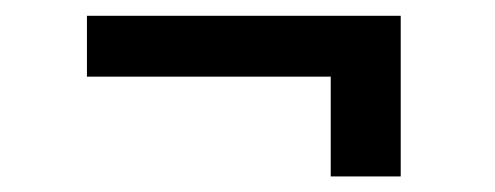

<svg xmlns="http://www.w3.org/2000/svg" viewBox="-20 -411 640 248"><path d="M497.6 -183.1V-390.6H92.3V-312H407.2V-183.1Z"/></svg>

Font: RobotoMono Nerd Font
Style: Regular
Weight: 400
Monospace: yes
Designer: Google
Version: Version 3.000;Nerd Fonts 3.2.1